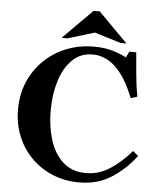

<svg xmlns="http://www.w3.org/2000/svg" viewBox="-58 -910 802 970"><g transform="rotate(5 342.5 -425.0)"><path d="M409 -40Q474 -40 530 -76Q586 -112 638 -172L665 -149Q612 -79 542 -34.5Q472 10 380 10H379Q307 10 245 -15.5Q183 -41 137 -87Q91 -133 65.5 -195.5Q40 -258 40 -331Q40 -408 67.5 -471.5Q95 -535 143.5 -582Q192 -629 256.5 -654.5Q321 -680 395 -680Q448 -680 489 -668Q530 -656 560 -640L575 -670H610Q614 -619 620 -556.5Q626 -494 635 -447L602 -437Q581 -491 557 -529.5Q533 -568 506.5 -592.5Q480 -617 451 -628.5Q422 -640 392 -640Q331 -640 289 -599Q247 -558 226 -489.5Q205 -421 205 -339Q205 -258 226.5 -190Q248 -122 293.5 -81Q339 -40 409 -40ZM527 -710 393 -751 258 -710H228L377 -860H408L557 -710Z"/></g></svg>

Font: Brygada 1918
Style: Regular
Weight: 400
Designer: Mateusz Machalski | Borys Kosmynka | Przemek Hoffer
Foundry: NIEPODLEGLA 2018
Version: Version 3.006